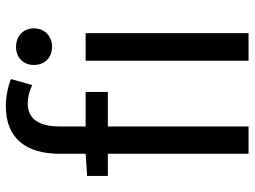

<svg xmlns="http://www.w3.org/2000/svg" viewBox="-124 -724 849 640"><g transform="rotate(-90 300.0 -404.5)"><path d="M417 0H509V-543H417ZM463 -655C499 -655 525 -679 525 -716C525 -751 499 -775 463 -775C428 -775 403 -751 403 -716C403 -679 428 -655 463 -655ZM33 -469H107V0H198V-469H313V-543H198V-629C198 -699 223 -736 275 -736C294 -736 316 -731 336 -721L356 -792C331 -802 299 -809 265 -809C157 -809 107 -740 107 -630V-543L33 -538Z"/></g></svg>

Font: GenYoGothic2 TW R
Style: Regular
Weight: 400
Version: Version 2.100;PS 2.1;hotconv 16.6.51;makeotf.lib2.5.65220 DE